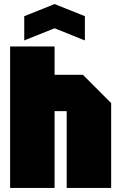

<svg xmlns="http://www.w3.org/2000/svg" viewBox="-20 -930 600 950"><path d="M30 0V-700H250V-560H390L530 -420V0H310V-380H250V0ZM100 -730V-850L250 -910L400 -850V-730L250 -790Z"/></svg>

Font: Tektur Condensed Black
Style: Regular
Weight: 900
Width: 3
Designer: Adam Jagosz
Foundry: Adam Jagosz
Version: Version 1.005;gftools[0.9.30]